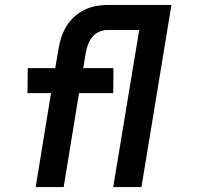

<svg xmlns="http://www.w3.org/2000/svg" viewBox="-20 -755 840 775"><path d="M124 0 186 -379H91L92 -480H203L216 -557Q220 -581 227.5 -604Q235 -627 247.5 -648Q260 -669 279 -686.5Q298 -704 320.5 -715Q343 -726 366.5 -730.5Q390 -735 413 -735H576V-634H413Q396 -634 379.5 -626.5Q363 -619 352 -605Q341 -591 335 -574.5Q329 -558 326 -541L316 -480H438L437 -379H299L237 0ZM551 0H437L542 -634H438V-735H672Z"/></svg>

Font: Iosevka Aile Oblique
Style: Bold
Weight: 700
Italic angle: -9°
Designer: Belleve Invis
Foundry: Belleve Invis
Version: Version 31.1.0; ttfautohint (v1.8.4)